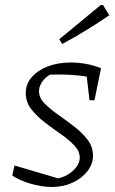

<svg xmlns="http://www.w3.org/2000/svg" viewBox="-20 -741 460 768"><path d="M29 -39 38 -79 228 -23 201 -26Q228 -29 250 -42Q272 -55 285.5 -73Q299 -91 299 -110Q299 -136 277.5 -159Q256 -182 223.5 -204.5Q191 -227 159 -251.5Q127 -276 105 -304.5Q83 -333 83 -369Q83 -405 107 -432.5Q131 -460 171.5 -475.5Q212 -491 263 -491Q293 -491 324 -485.5Q355 -480 384 -468L369 -426Q332 -435 294 -439Q256 -443 218 -443Q200 -443 182.5 -442.5Q165 -442 148 -439L188 -446Q166 -437 151 -417Q136 -397 136 -377Q136 -350 158 -327.5Q180 -305 212 -282.5Q244 -260 276 -235.5Q308 -211 330 -182.5Q352 -154 352 -118Q352 -85 329.5 -56Q307 -27 269.5 -10Q232 7 187 7Q150 7 105 -5.5Q60 -18 29 -39ZM338 -340 323 -469 384 -468 358 -340ZM229 -565 217 -584 383 -721H392L417 -680Q372 -649 325.5 -620.5Q279 -592 229 -565Z"/></svg>

Font: Piazzolla Thin ExtraLight
Style: Italic
Weight: 250
Italic angle: -11.3°
Version: Version 2.005